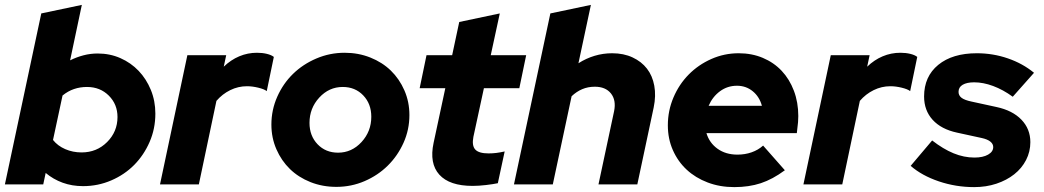

<svg xmlns="http://www.w3.org/2000/svg" viewBox="-27 -755 4272 786"><path d="M609 -290Q609 -228 585.5 -174Q562 -120 522.5 -80Q483 -40 428.5 -16.5Q374 7 313 7Q268 7 229.5 -7Q191 -21 160 -47L150 0H-7L142 -700L308 -735L260 -508Q286 -521 314.5 -528.5Q343 -536 373 -536Q423 -536 466 -517Q509 -498 540.5 -465Q572 -432 590.5 -387Q609 -342 609 -290ZM329 -399Q301 -399 276 -390.5Q251 -382 229 -364L190 -182Q209 -158 240 -144.5Q271 -131 307 -131Q369 -131 411.5 -173.5Q454 -216 454 -276Q454 -328 418.5 -363.5Q383 -399 329 -399Z M628 0 740 -529H899L889 -482Q918 -510 952.5 -524.5Q987 -539 1025 -539Q1047 -539 1065.5 -534.5Q1084 -530 1094 -522L1065 -382Q1055 -390 1030.5 -396Q1006 -402 984 -402Q948 -402 915.5 -386Q883 -370 859 -342L787 0Z M1084 -245Q1084 -305 1108 -359Q1132 -413 1172.5 -452.5Q1213 -492 1268 -515.5Q1323 -539 1384 -539Q1440 -539 1489 -519.5Q1538 -500 1573 -466Q1608 -432 1628.5 -385Q1649 -338 1649 -284Q1649 -224 1625 -170.5Q1601 -117 1560.5 -77Q1520 -37 1465.5 -13.5Q1411 10 1350 10Q1293 10 1244 -9.5Q1195 -29 1160 -63Q1125 -97 1104.5 -144Q1084 -191 1084 -245ZM1357 -130Q1413 -130 1453 -173.5Q1493 -217 1493 -277Q1493 -330 1460 -364.5Q1427 -399 1376 -399Q1320 -399 1280 -355.5Q1240 -312 1240 -252Q1240 -199 1273 -164.5Q1306 -130 1357 -130Z M1748 -170 1796 -394H1691L1719 -529H1824L1853 -665L2019 -700L1982 -529H2127L2099 -394H1954L1911 -195Q1904 -159 1918.5 -143Q1933 -127 1973 -127Q1990 -127 2005.5 -129Q2021 -131 2039 -135L2011 -5Q1992 -1 1962.5 2.5Q1933 6 1908 6Q1813 6 1771.5 -40Q1730 -86 1748 -170Z M2077 0 2226 -700 2392 -735 2341 -496Q2372 -516 2407 -526.5Q2442 -537 2479 -537Q2526 -537 2562.5 -520Q2599 -503 2621.5 -474Q2644 -445 2651.5 -404Q2659 -363 2649 -315L2582 0H2423L2487 -300Q2496 -345 2474 -372.5Q2452 -400 2408 -400Q2380 -400 2356.5 -390Q2333 -380 2313 -361L2236 0Z M3186 -58Q3136 -21 3087.5 -5Q3039 11 2979 11Q2920 11 2870 -8Q2820 -27 2784 -60.5Q2748 -94 2727.5 -140.5Q2707 -187 2707 -242Q2707 -302 2730 -356Q2753 -410 2792.5 -450Q2832 -490 2885 -513.5Q2938 -537 2997 -537Q3051 -537 3096 -518Q3141 -499 3173 -465Q3205 -431 3223 -383.5Q3241 -336 3241 -280Q3241 -269 3240 -255Q3239 -241 3235 -210H2865Q2877 -170 2910.5 -146Q2944 -122 2992 -122Q3023 -122 3050 -131.5Q3077 -141 3097 -159ZM2990 -404Q2951 -404 2920.5 -381.5Q2890 -359 2874 -322H3092Q3082 -359 3054.5 -381.5Q3027 -404 2990 -404Z M3262 0 3374 -529H3533L3523 -482Q3552 -510 3586.5 -524.5Q3621 -539 3659 -539Q3681 -539 3699.5 -534.5Q3718 -530 3728 -522L3699 -382Q3689 -390 3664.5 -396Q3640 -402 3618 -402Q3582 -402 3549.5 -386Q3517 -370 3493 -342L3421 0Z M3701 -76 3789 -180Q3834 -145 3876.5 -127.5Q3919 -110 3962 -110Q3997 -110 4018 -122Q4039 -134 4039 -153Q4039 -166 4027 -175.5Q4015 -185 3992 -190L3891 -212Q3826 -226 3791 -264.5Q3756 -303 3756 -360Q3756 -442 3814 -489.5Q3872 -537 3972 -537Q4038 -537 4099 -516Q4160 -495 4206 -457L4119 -359Q4079 -388 4038.5 -403Q3998 -418 3961 -418Q3931 -418 3914 -408Q3897 -398 3897 -379Q3897 -364 3909.5 -354.5Q3922 -345 3951 -339L4052 -317Q4118 -303 4154.5 -265Q4191 -227 4191 -173Q4191 -134 4173.5 -100Q4156 -66 4125 -41.5Q4094 -17 4052 -3Q4010 11 3961 11Q3886 11 3816.5 -12.5Q3747 -36 3701 -76Z"/></svg>

Font: Red Hat Display Black
Style: Italic
Weight: 900
Italic angle: -12°
Designer: Pentagram / MCKL
Foundry: Pentagram / MCKL
Version: Version 1.003; Red Hat Display Black Italic